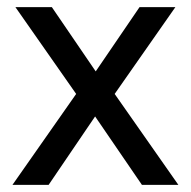

<svg xmlns="http://www.w3.org/2000/svg" viewBox="-20 -520 537 540"><path d="M15 0 194.2 -255.8 23.3 -500H125.8L249.2 -319.2L372.5 -500H473.3L302.5 -255.8L481.7 0H379.2L247.5 -192.5L116.7 0Z"/></svg>

Font: Funnel Sans
Style: Regular
Weight: 400
Designer: NORD ID, Kristian Moeller
Foundry: Dicotype
Version: Version 1.000